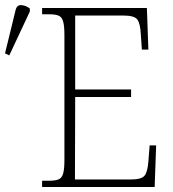

<svg xmlns="http://www.w3.org/2000/svg" viewBox="-30 -746 689 766"><path d="M138 0V-25H167Q191 -25 204 -30.5Q217 -36 222 -54Q227 -72 227 -108V-605Q227 -642 222 -660Q217 -678 204 -683.5Q191 -689 167 -689H138V-714H556L562 -548H536L532 -606Q530 -652 518 -668Q506 -684 463 -684H270V-389H493V-359H270L269 -30H492Q535 -30 547 -45.5Q559 -61 562 -102L567 -166H593L587 0ZM7 -525 -10 -533 32 -705Q37 -727 55.5 -725.5Q74 -724 89 -712V-700Z"/></svg>

Font: Noto Serif SemiCondensed ExtraLight
Style: Regular
Weight: 200
Width: 4
Designer: Monotype Design Team
Foundry: Monotype Imaging Inc.
Version: Version 2.014